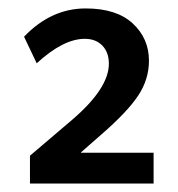

<svg xmlns="http://www.w3.org/2000/svg" viewBox="-20 -888 423 455"><path d="M37 -801Q101 -868 183 -868Q256 -868 294.5 -832.5Q333 -797 333 -744Q333 -700 307.5 -661.5Q282 -623 221 -570L172 -527V-526H344V-453H51V-519L152 -605Q238 -679 238 -737Q238 -764 222.5 -780Q207 -796 181 -796Q130 -796 67 -738Z"/></svg>

Font: Martel Sans DemiBold
Style: Regular
Weight: 600
Designer: Dan Reynolds and Mathieu Réguer
Foundry: Dan Reynolds and Mathieu Réguer
Version: Version 1.001;PS 001.001;hotconv 1.0.70;makeotf.lib2.5.58329